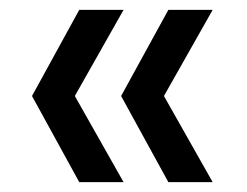

<svg xmlns="http://www.w3.org/2000/svg" viewBox="-20 -490 502 390"><path d="M231 -120H141L45 -295L141 -470H231L132 -295ZM412 -120H322L226 -295L322 -470H412L313 -295Z"/></svg>

Font: Parkinsans Light
Style: Regular
Weight: 400
Version: Version 1.000